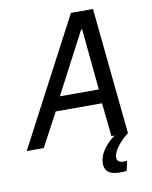

<svg xmlns="http://www.w3.org/2000/svg" viewBox="-124 -759 815 1029"><g transform="rotate(-10 284.0 -244.0)"><path d="M477 146 493 145 481 198Q469 200 443 200Q362 200 362 137Q362 102 385 66.5Q408 31 450 0H433L414 -182H162L65 0H-28L334 -688H454L523 0Q493 21 465.5 56Q438 91 438 119Q438 146 477 146ZM198 -258H410L378 -590H372Z"/></g></svg>

Font: Saira Semi Condensed
Style: Italic
Weight: 400
Width: 4
Italic angle: -12°
Designer: Hector Gatti with collaboration of the Omnibus-Type team
Foundry: Omnibus-Type
Version: Version 1.001; ttfautohint (v1.8)